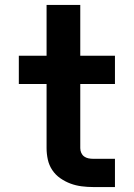

<svg xmlns="http://www.w3.org/2000/svg" viewBox="-20 -755 540 775"><path d="M356 0Q333 0 309.5 -3Q286 -6 264.5 -14Q243 -22 223.5 -35.5Q204 -49 191 -68.5Q178 -88 173 -111Q168 -134 168 -157V-416H56V-530H168V-735H304V-530H444V-416H304V-157Q304 -147 308 -138Q312 -129 319.5 -123.5Q327 -118 336.5 -116Q346 -114 356 -114H444V0Z"/></svg>

Font: iosevka_custom_sans_ss08 Heavy
Style: Regular
Weight: 900
Designer: Belleve Invis
Foundry: Belleve Invis
Version: Version 10.3.0; ttfautohint (v1.8.3)